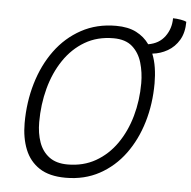

<svg xmlns="http://www.w3.org/2000/svg" viewBox="-53 -767 842 845"><g transform="rotate(5 368.5 -345.0)"><path d="M267.5 25.5Q195.5 25.5 151.5 -3.2Q107.5 -32 87.2 -82.8Q67 -133.5 67 -198.5Q67 -291 91.5 -374.2Q116 -457.5 163 -521.8Q210 -586 277.8 -623Q345.5 -660 431 -660Q484.5 -660 520.5 -641.5Q556.5 -623 578.5 -591.5Q626.5 -599.5 652 -634.5Q677.5 -669.5 677.5 -715Q693 -715 711.8 -711.8Q730.5 -708.5 737 -704.5Q737 -657 717.8 -624.2Q698.5 -591.5 667 -573.5Q635.5 -555.5 600 -552Q611.5 -523.5 616.5 -490.5Q621.5 -457.5 621.5 -422.5Q621.5 -332 597.5 -251.2Q573.5 -170.5 527.8 -108.2Q482 -46 416.2 -10.2Q350.5 25.5 267.5 25.5ZM271 -33.5Q340.5 -33.5 394.8 -64.5Q449 -95.5 486.5 -149.2Q524 -203 543.5 -272.2Q563 -341.5 563 -418Q563 -465.5 550.5 -508.2Q538 -551 507.8 -577.8Q477.5 -604.5 424.5 -604.5Q353 -604.5 298.2 -572.2Q243.5 -540 206 -484.2Q168.5 -428.5 149.5 -357.5Q130.5 -286.5 130.5 -208.5Q130.5 -159 144.5 -119.5Q158.5 -80 189.5 -56.8Q220.5 -33.5 271 -33.5Z"/></g></svg>

Font: Grandstander ExtraLight
Style: Italic
Weight: 200
Italic angle: -15°
Designer: Tyler Finck
Foundry: Etcetera Type Co
Version: Version 1.200; ttfautohint (v1.8.3)